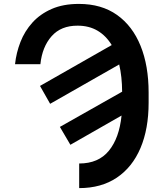

<svg xmlns="http://www.w3.org/2000/svg" viewBox="-20 -758 843 991"><path d="M188.5 -426.8H57.6Q64 -486.3 85.7 -541.7Q107.4 -597.2 147.2 -641.4Q187 -685.5 246.6 -711.7Q306.2 -737.8 387.2 -737.8Q503.9 -737.8 584 -680.9Q664.1 -624 705.6 -521.2Q747.1 -418.5 747.1 -280.3V-228Q747.1 -92.8 705.1 6.1Q663.1 105 583 158.9Q502.9 212.9 388.7 212.9V85.9Q488.3 85.9 542 20Q595.7 -45.9 607.4 -161.6L343.3 -10.7L289.1 -103L610.4 -284.7Q609.9 -362.8 595.2 -425.3L238.8 -222.2L186.5 -314.5L556.6 -525.4Q527.3 -573.7 483.4 -599.6Q439.5 -625.5 380.9 -625.5Q294.9 -626 246.3 -571Q197.8 -516.1 188.5 -426.8Z"/></svg>

Font: Inter Semi Bold
Style: Regular
Weight: 600
Designer: Rasmus Andersson
Foundry: rsms
Version: Version 4.000;git-e0f93cc